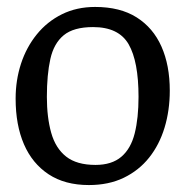

<svg xmlns="http://www.w3.org/2000/svg" viewBox="-20 -524 537 553"><path d="M236 9Q167 9 120 -22Q73 -53 49 -108.5Q25 -164 25 -240Q25 -293 40.5 -340.5Q56 -388 86 -425Q116 -462 158.5 -483Q201 -504 254 -504Q326 -504 373.5 -474Q421 -444 445 -390Q469 -336 469 -263Q469 -206 454 -156.5Q439 -107 409.5 -70Q380 -33 336.5 -12Q293 9 236 9ZM255 -49Q302 -49 329.5 -72.5Q357 -96 368 -140Q379 -184 379 -245Q379 -347 350.5 -396.5Q322 -446 248 -446Q192 -446 163.5 -422.5Q135 -399 125 -354Q115 -309 115 -245Q115 -186 127.5 -141.5Q140 -97 170.5 -73Q201 -49 255 -49Z"/></svg>

Font: Faustina VF Beta
Style: Regular
Weight: 400
Designer: Alfonso Garcia
Foundry: Omnibus-Type
Version: Version 1.006